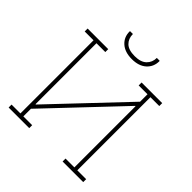

<svg xmlns="http://www.w3.org/2000/svg" viewBox="-232 -1056 1222 1222"><g transform="rotate(45 379.0 -445.0)"><path d="M37.6 0V-26.4H117.2V-684.6H37.6V-710.9H223.1V-684.6H143.6V-136.7L146.5 -135.7L603 -617.7V-684.6H523.4V-710.9H709V-684.6H629.4V-26.4H709V0H523.4V-26.4H603V-576.2L600.1 -577.1L143.6 -94.7V-26.4H223.1V0ZM374 -772Q311 -772 275.1 -804.2Q239.3 -836.4 239.7 -887.2L240.7 -890.1H266.1Q266.1 -849.1 292 -823.7Q317.9 -798.3 374 -798.3Q427.7 -798.3 454.6 -824.2Q481.4 -850.1 481.4 -890.1H506.8L507.8 -887.2Q507.8 -836.4 472.2 -804.2Q436.5 -772 374 -772Z"/></g></svg>

Font: Roboto Slab Thin
Style: Regular
Weight: 100
Designer: Google
Version: Version 2.000; ttfautohint (v1.8.1.43-b0c9)